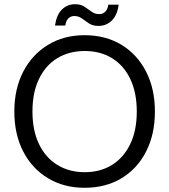

<svg xmlns="http://www.w3.org/2000/svg" viewBox="-20 -879 803 911"><path d="M381 12Q283 12 207.5 -33.5Q132 -79 90 -160.5Q48 -242 48 -350Q48 -457 90 -538.5Q132 -620 207.5 -666Q283 -712 381 -712Q482 -712 557 -666Q632 -620 673.5 -538.5Q715 -457 715 -350Q715 -242 673.5 -160.5Q632 -79 557 -33.5Q482 12 381 12ZM382 -62Q456 -62 511.5 -96.5Q567 -131 598 -195.5Q629 -260 629 -350Q629 -440 598 -504.5Q567 -569 511.5 -603Q456 -637 382 -637Q308 -637 252 -603Q196 -569 165 -504.5Q134 -440 134 -350Q134 -260 165 -195.5Q196 -131 252 -96.5Q308 -62 382 -62ZM447 -756Q420 -756 402 -768Q384 -780 368.5 -791.5Q353 -803 332 -803Q316 -803 304.5 -792Q293 -781 290 -758H241Q248 -808 273.5 -833.5Q299 -859 336 -859Q363 -859 380.5 -847.5Q398 -836 414 -824Q430 -812 451 -812Q468 -812 479.5 -823.5Q491 -835 494 -857H543Q537 -808 511 -782Q485 -756 447 -756Z"/></svg>

Font: DM Sans 12pt
Style: Regular
Weight: 400
Version: Version 4.004;gftools[0.9.30]